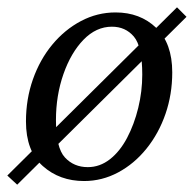

<svg xmlns="http://www.w3.org/2000/svg" viewBox="-23 -484 530 525"><path d="M487 -438 24 21 -3 -4 461 -464ZM207 11Q140 11 94 -30Q48 -71 48 -152Q48 -213 67 -267Q86 -321 120 -362Q154 -403 198.5 -426.5Q243 -450 293 -450Q360 -450 404 -408Q448 -366 448 -286Q448 -226 429.5 -172.5Q411 -119 377.5 -77.5Q344 -36 300 -12.5Q256 11 207 11ZM217 -27Q250 -27 277.5 -48.5Q305 -70 324.5 -107Q344 -144 355 -189Q366 -234 366 -280Q366 -357 343 -384Q320 -411 283 -411Q240 -411 205.5 -375.5Q171 -340 150.5 -281.5Q130 -223 130 -156Q130 -80 154.5 -53.5Q179 -27 217 -27Z"/></svg>

Font: Lisu Bosa Medium
Style: Italic
Weight: 500
Italic angle: -19°
Designer: David Morse, Annie Olsen, Victor Gaultney, Frank Grießhammer (Latin)
Foundry: SIL International
Version: Version 2.000